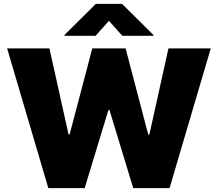

<svg xmlns="http://www.w3.org/2000/svg" viewBox="-20 -979 1134 999"><path d="M237.2 -727.3 336.6 -279.8H342.3L460.2 -727.3H633.5L751.4 -278.4H757.1L856.5 -727.3H1076.7L862.2 0H673.3L549.7 -406.2H544L420.5 0H231.5L17 -727.3ZM315.3 -792.6V-796.9L478.7 -958.8H615.1L778.4 -796.9V-792.6H616.5L546.9 -870.7L477.3 -792.6Z"/></svg>

Font: Inter P Black
Style: Regular
Weight: 900
Designer: Rasmus Andersson
Foundry: rsms
Version: Version 3.018;git-588b23468